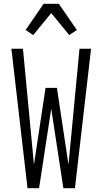

<svg xmlns="http://www.w3.org/2000/svg" viewBox="-20 -992 540 1012"><path d="M125 0 40 -735H101L159 -124L220 -529H280L341 -124L399 -735H460L375 0H314L250 -419L186 0ZM155 -807 115 -834 210 -972H290L385 -834L345 -807L250 -923Z"/></svg>

Font: Iosevka Custom Light
Style: Regular
Weight: 300
Monospace: yes
Designer: Belleve Invis
Foundry: Belleve Invis
Version: Version 27.3.5